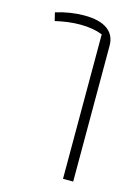

<svg xmlns="http://www.w3.org/2000/svg" viewBox="-110 -578 609 837"><g transform="rotate(15 194.5 -159.0)"><path d="M259 -455Q216 -472 159 -472Q105 -472 46 -458L37 -495Q102 -515 165 -515Q234 -515 269.5 -489.5Q305 -464 305 -416V197H259Z"/></g></svg>

Font: Athiti Light
Style: Regular
Weight: 300
Designer: CadsonDemak Team
Foundry: CadsonDemak
Version: Version 1.032